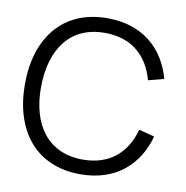

<svg xmlns="http://www.w3.org/2000/svg" viewBox="-83 -815 882 909"><g transform="rotate(10 358.0 -360.0)"><path d="M361.5 15C528.5 15 636 -77.5 675.5 -221.5L600.5 -241C570 -127.5 490.5 -55.5 361.5 -55.5C192.5 -55.5 106.5 -180 107.5 -360C109 -540 192.5 -664.5 361.5 -664.5C490.5 -664.5 570 -592.5 600.5 -479L675.5 -498.5C636 -642.5 528.5 -735 361.5 -735C146.5 -735 30 -581.5 30 -360C30 -138.5 146.5 15 361.5 15Z"/></g></svg>

Font: Manrope
Style: Regular
Weight: 400
Designer: Mikhail Sharanda
Foundry: Mikhail Sharanda
Version: Version 4.505